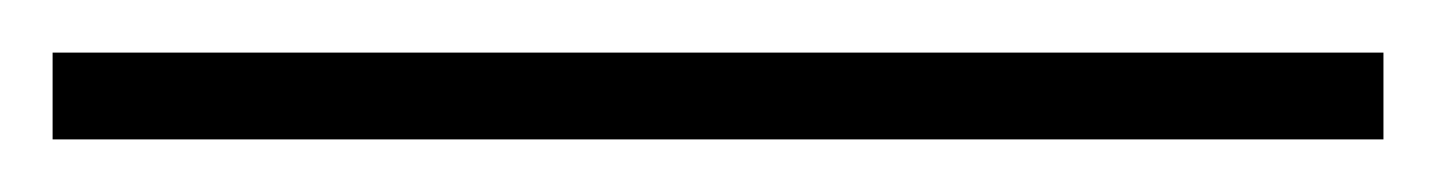

<svg xmlns="http://www.w3.org/2000/svg" viewBox="-23 -813 546 73"><path d="M503 -760V-793H-3V-760Z"/></svg>

Font: Noto Sans Cherokee ExtraLight
Style: Regular
Weight: 200
Designer: Monotype Design Team
Foundry: Monotype Imaging Inc.
Version: Version 2.001